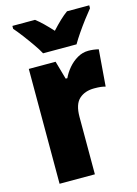

<svg xmlns="http://www.w3.org/2000/svg" viewBox="-117 -830 637 893"><g transform="rotate(-15 202.0 -383.0)"><path d="M345 -563Q369 -563 394 -557L380 -381Q370 -384 357.5 -385.5Q345 -387 326 -387Q281 -387 253.5 -362Q226 -337 226 -276V0H56V-553H185L210 -465H218Q229 -489 248 -511.5Q267 -534 292 -548.5Q317 -563 345 -563ZM139 -606Q129 -625 109.5 -653Q90 -681 69.5 -708Q49 -735 34 -752V-766H143Q161 -752 179 -734.5Q197 -717 219 -693Q241 -717 260 -735Q279 -753 297 -766H404V-752Q389 -734 369 -707.5Q349 -681 330.5 -654Q312 -627 300 -606Z"/></g></svg>

Font: Noto Sans Gurmukhi UI Condensed Black
Style: Regular
Weight: 900
Width: 3
Designer: Jelle Bosma - Monotype Design Team
Foundry: Monotype Imaging Inc.
Version: Version 2.004; ttfautohint (v1.8.4.7-5d5b)